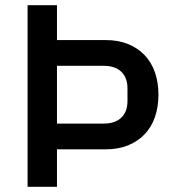

<svg xmlns="http://www.w3.org/2000/svg" viewBox="-20 -718 667 738"><path d="M86 0V-698H199V-564H386Q434 -564 471.5 -549Q509 -534 535.5 -506.5Q562 -479 575.5 -440Q589 -401 589 -354Q589 -307 575.5 -268Q562 -229 535.5 -201.5Q509 -174 471.5 -159Q434 -144 386 -144H199V0ZM199 -243H379Q422 -243 446 -265.5Q470 -288 470 -330V-378Q470 -420 446 -442.5Q422 -465 379 -465H199Z"/></svg>

Font: IBM Plex Sans Thai Medium
Style: Regular
Weight: 500
Designer: Mike Abbink, Paul van der Laan, Pieter van Rosmalen, Ben Mitchell, Mark Frömberg
Foundry: Bold Monday
Version: Version 1.1